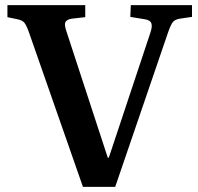

<svg xmlns="http://www.w3.org/2000/svg" viewBox="-20 -730 774 750"><path d="M304 0 93 -604Q83 -632 75 -641.5Q67 -651 47 -655L9 -663V-710H313V-663L260 -657Q242 -654 236 -644.5Q230 -635 240 -606L401 -114H405L567 -601Q576 -627 571 -639.5Q566 -652 544 -655L489 -664L491 -710H730V-664L682 -657Q664 -654 655.5 -644Q647 -634 636 -602L430 0Z"/></svg>

Font: Literata 36pt SemiBold
Style: Regular
Weight: 600
Designer: Latin by Veronika Burian and Jose Scaglione. Greek by Irene Vlachou. Cyrillic by Vera Evstafieva.
Foundry: TypeTogether
Version: Version 3.002